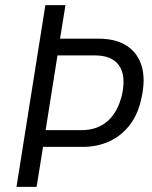

<svg xmlns="http://www.w3.org/2000/svg" viewBox="-20 -725 591 745"><path d="M44 0 156 -705H234L213 -575H362Q430 -575 472.5 -547Q515 -519 530 -467.5Q545 -416 529 -345Q516 -282 483.5 -240Q451 -198 404.5 -176.5Q358 -155 299 -155H147L122 0ZM157 -220H296Q358 -220 398 -255.5Q438 -291 454 -360Q469 -433 441.5 -471.5Q414 -510 348 -510H203Z"/></svg>

Font: Nunito Sans 10pt Condensed
Style: Italic
Weight: 400
Width: 3
Italic angle: -9°
Designer: Vernon Adams
Foundry: Vernon Adams
Version: Version 3.101;gftools[0.9.27]